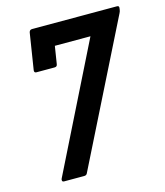

<svg xmlns="http://www.w3.org/2000/svg" viewBox="-101 -732 695 809"><g transform="rotate(-15 246.5 -327.5)"><path d="M78 0Q72.8 0 70.9 -4.2Q69 -8.4 71.8 -14.2L344.1 -561.9H188.8L176.7 -485.5Q175.4 -474.2 164.4 -474.2H85.1Q74.7 -474.2 76.1 -485.5L101.1 -643.6Q103.5 -655 114.4 -655H484.8Q495 -655 493 -644.4L492 -637.2Q491 -630.2 487.2 -623.3L180.8 -10Q177 0 167.1 0Z"/></g></svg>

Font: Sofia Sans Condensed
Style: Italic
Weight: 400
Italic angle: -9°
Designer: Botio Nikoltchev, Ani Petrova
Foundry: lettersoup
Version: Version 4.101